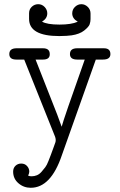

<svg xmlns="http://www.w3.org/2000/svg" viewBox="-20 -659 565 906"><path d="M23.9 -403.8Q23.9 -430.7 57.1 -431.2H183.1Q215.3 -431.2 214.8 -402.8Q214.8 -377.9 183.1 -377.9H147.9L250 -118.2L271 -61Q278.8 -93.3 379.9 -377.9H344.2Q310.1 -377.9 310.1 -403.8Q310.1 -430.7 342.8 -431.2H470.2Q501 -431.2 501 -403.8Q501 -377.9 465.8 -377.9H432.1L272 73.2Q220.2 227.1 125 227.1Q91.8 227.1 66.9 205.6Q42 184.1 42 150.9Q42 133.8 53 123.3Q64 112.8 80.1 112.8Q97.2 112.8 107.7 124.5Q118.2 136.2 118.2 150.9Q118.2 157.7 112.8 169.9Q119.6 172.9 128.9 172.9Q142.1 172.9 154.1 168Q166 163.1 176 151.6Q186 140.1 193.6 130.1Q201.2 120.1 208.5 101.1Q215.8 82 220 71.5Q224.1 61 231.4 40.5Q238.8 20 241.2 13.2Q245.1 2 240.2 -13.2L94.2 -377.9H57.1Q23.9 -377.9 23.9 -403.8ZM117.2 -569.8V-596.2Q117.2 -615.2 130.1 -627.2Q143.1 -639.2 160.2 -639.2Q178.2 -639.2 190.7 -626Q203.1 -612.8 203.1 -596.2Q203.1 -571.3 178.2 -557.1Q201.2 -543 261.2 -543Q316.4 -543 346.2 -556.2V-557.1Q321.3 -571.3 320.8 -595.2Q320.8 -614.3 334 -626.7Q347.2 -639.2 364 -639.2Q380.9 -639.2 394 -626.5Q407.2 -613.8 407.2 -595.2V-568.8Q407.2 -556.6 403.1 -544.4Q398.9 -532.2 377.4 -515.1Q356 -498 317.9 -492.2Q298.8 -489.3 259.8 -488.8Q117.2 -488.8 117.2 -569.8Z"/></svg>

Font: CMU Typewriter Text
Style: Light
Weight: 200
Version: Version 0.7.0